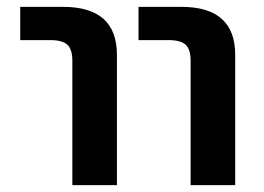

<svg xmlns="http://www.w3.org/2000/svg" viewBox="-20 -540 770 560"><path d="M384 -423V-520H509Q666 -520 666 -380V0H536V-363Q536 -396 521.5 -409.5Q507 -423 472 -423ZM39 -423V-520H164Q321 -520 321 -380V0H191V-363Q191 -396 176.5 -409.5Q162 -423 127 -423Z"/></svg>

Font: Mplus 1p Bold
Style: Bold
Weight: 700
Version: Version 1.061